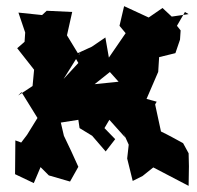

<svg xmlns="http://www.w3.org/2000/svg" viewBox="-20 -574 642 625"><path d="M594 -528 539 -520 509 -548 464 -517 384 -554 369 -490 389 -466 332 -383 322 -357 366 -308 288 -300 342 -343 323 -452 279 -422 220 -395 235 -369 187 -317 242 -405 237 -395 198 -459 215 -535 132 -539 117 -525 40 -533 62 -468 60 -438 36 -417 91 -347 86 -294 39 -263 50 -274 102 -190 68 -135 49 -110 30 -117 29 -7 90 22 112 -30 139 -3 208 17 235 -31C220 -65 204 -99 188 -132L178 -175L235 -184L239 -157L280 -132L324 -81L355 -121L320 -157L336 -184L388 -126L380 -145L399 -103L394 -58L412 15L444 -1L479 -29L594 31L595 -33L594 -75L576 -108C552 -121 529 -134 504 -146L485 -234L490 -243L457 -252L495 -340L498 -388L551 -401L566 -445L568 -475L556 -490L582 -535Z"/></svg>

Font: Asimov Aggro
Style: Medium
Weight: 500
Designer: Google
Version: Version 2.000980; 2014